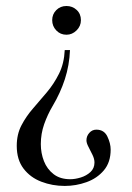

<svg xmlns="http://www.w3.org/2000/svg" viewBox="-20 -443 442 643"><path d="M36.1 45.4Q36.1 6.8 51.8 -23.2Q67.4 -53.2 90.6 -79.8Q113.8 -106.4 137.2 -134.3Q160.6 -162.1 177.7 -196.3Q194.8 -230.5 196.8 -275.4H214.4Q212.4 -224.6 197.3 -178Q182.1 -131.3 156.2 -87.9Q139.2 -59.1 127.9 -27.1Q116.7 4.9 116.7 39.6Q116.7 69.8 127.2 96.7Q137.7 123.5 159.7 140.4Q181.6 157.2 215.3 157.2Q231.4 157.2 250.5 151.4Q269.5 145.5 283 133.1Q296.4 120.6 296.4 101.1Q296.4 89.4 289.8 75.7Q283.2 62 276.4 49.1Q269.5 36.1 269.5 26.9Q269.5 12.7 279.1 2Q288.6 -8.8 302.7 -8.8Q328.6 -8.8 339.6 14.2Q350.6 37.1 350.6 58.1Q350.6 100.6 327.9 127.4Q305.2 154.3 269.8 167Q234.4 179.7 196.8 179.7Q155.3 179.7 118.4 165.5Q81.5 151.4 58.8 121.6Q36.1 91.8 36.1 45.4ZM154.8 -375.5Q154.8 -395.5 168.5 -409.2Q182.1 -422.9 202.6 -422.9Q222.7 -422.9 236.8 -409.7Q251 -396.5 251 -375.5Q251 -355.5 236.3 -341.1Q221.7 -326.7 202.6 -326.7Q182.1 -326.7 168.5 -341.1Q154.8 -355.5 154.8 -375.5Z"/></svg>

Font: Scheherazade New Rohingya
Style: Regular
Weight: 400
Designer: SIL International
Foundry: SIL International
Version: Version 3.000 ; LngRng